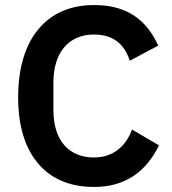

<svg xmlns="http://www.w3.org/2000/svg" viewBox="-20 -730 682 762"><path d="M353 12C261 12 186 -18 134 -78C81 -138 52 -227 52 -344C52 -461 81 -554 134 -616C186 -678 261 -710 353 -710C478 -710 559 -657 608 -549L495 -489C475 -552 432 -593 353 -593C254 -593 192 -523 192 -403V-293C192 -172 254 -105 353 -105C432 -105 481 -153 504 -216L611 -153C560 -49 478 12 353 12Z"/></svg>

Font: Plexus Sans SemiBold
Style: Regular
Weight: 600
Version: Version 2.001;PS 002.001;hotconv 1.0.70;makeotf.lib2.5.58329